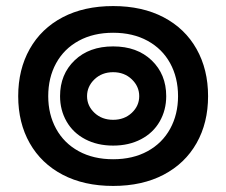

<svg xmlns="http://www.w3.org/2000/svg" viewBox="-20 -603 746 633"><path d="M40 -286Q40 -374 78 -441.5Q116 -509 186.5 -546Q257 -583 353 -583Q449 -583 519.5 -546Q590 -509 628 -441.5Q666 -374 666 -286Q666 -198 628 -131Q590 -64 519.5 -27Q449 10 353 10Q257 10 186.5 -27Q116 -64 78 -131Q40 -198 40 -286ZM567 -286Q567 -347 541 -394.5Q515 -442 466.5 -468.5Q418 -495 353 -495Q288 -495 239.5 -468.5Q191 -442 165 -394.5Q139 -347 139 -286Q139 -226 165 -178.5Q191 -131 239.5 -104.5Q288 -78 353 -78Q418 -78 466.5 -104.5Q515 -131 541 -178.5Q567 -226 567 -286ZM178 -286Q178 -358 226 -404Q274 -450 353 -450Q432 -450 480 -404Q528 -358 528 -286Q528 -240 506.5 -202.5Q485 -165 445 -144Q405 -123 353 -123Q301 -123 261 -144Q221 -165 199.5 -202.5Q178 -240 178 -286ZM439 -286Q439 -318 414.5 -341.5Q390 -365 353 -365Q316 -365 291.5 -341.5Q267 -318 267 -286Q267 -254 291.5 -231Q316 -208 353 -208Q390 -208 414.5 -231Q439 -254 439 -286Z"/></svg>

Font: Kodchasan
Style: Bold
Weight: 700
Designer: Katatrad Aksorn Co.,Ltd.
Foundry: Cadson Demak Co.,Ltd.
Version: Version 1.000; ttfautohint (v1.6)